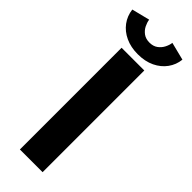

<svg xmlns="http://www.w3.org/2000/svg" viewBox="-310 -861 881 881"><g transform="rotate(45 130.5 -420.5)"><path d="M57 -660H204.4V0H57ZM293 -818.8Q289.2 -782.7 268.3 -753.9Q247.4 -725 212.4 -708.2Q177.3 -691.4 130.6 -691.4Q84.9 -691.4 49.9 -707.8Q14.9 -724.1 -6.4 -752.8Q-27.7 -781.4 -32.2 -818.8L55.4 -840.7Q57.3 -825.1 65.8 -807.9Q74.2 -790.8 90.3 -778.9Q106.4 -767.1 130.6 -767.1Q154.7 -767.1 170.8 -778.9Q186.8 -790.8 195.4 -807.9Q204.1 -825.1 205.9 -840.7Z"/></g></svg>

Font: League Spartan Extralight
Style: Regular
Weight: 200
Foundry: The League of Moveable Type
Version: Version 2.300; ttfautohint (v1.8.3)